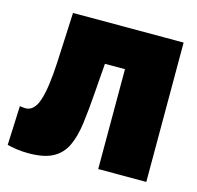

<svg xmlns="http://www.w3.org/2000/svg" viewBox="-106 -824 976 949"><g transform="rotate(15 382.5 -349.5)"><path d="M119.5 14Q86 14 58.2 9.8Q30.5 5.5 10 0.5L18.5 -200Q40.5 -197 48 -197Q92.5 -197 113.5 -261.5Q134.5 -326 141 -457Q144 -518 147 -584.2Q150 -650.5 153 -713H719V0H473V-511H370.5Q367.5 -474.5 364.8 -437.2Q362 -400 359 -361Q352.5 -270 343.2 -200Q334 -130 311.2 -82.2Q288.5 -34.5 243.2 -10.2Q198 14 119.5 14Z"/></g></svg>

Font: Commissioner Black
Style: Regular
Weight: 900
Designer: Kostas Bartsokas
Foundry: Kostas Bartsokas
Version: Version 1.000; ttfautohint (v1.8.3)